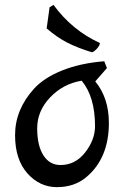

<svg xmlns="http://www.w3.org/2000/svg" viewBox="-20 -737 517 790"><path d="M420 -457 372 -402Q428 -334 428 -231Q428 -86 335 -8Q286 33 214.5 33Q143 33 92.5 -24Q42 -81 42 -181Q42 -286 120 -372Q161 -417 235.5 -447Q310 -477 409 -485ZM229 -58Q290 -58 330.5 -110Q371 -162 371 -218Q371 -339 316 -405Q239 -392 186 -336Q133 -280 133 -209Q133 -138 158.5 -98Q184 -58 229 -58ZM172 -620 184 -707 200 -717Q277 -612 391 -560Q391 -550 378.5 -536.5Q366 -523 358 -522Q299 -540 257 -561.5Q215 -583 172 -620Z"/></svg>

Font: Julee
Style: Regular
Weight: 400
Version: Version 1.001